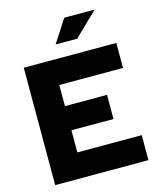

<svg xmlns="http://www.w3.org/2000/svg" viewBox="-132 -1012 921 1106"><g transform="rotate(-15 328.5 -459.0)"><path d="M58 0ZM58 0V-700H610V-551H230V-425H481V-281H230V-149H614V0ZM358 -918H539L399 -782H270Z"/></g></svg>

Font: Rosa Sans Black
Style: Regular
Weight: 900
Designer: Pentagram / MCKL
Foundry: Pentagram / MCKL
Version: Version 1.005;September 16, 2019;FontCreator 11.5.0.2425 64-